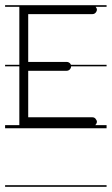

<svg xmlns="http://www.w3.org/2000/svg" viewBox="-22 -483 428 735"><path d="M-2.5 226V232H386V226ZM-2.5 -463V-457H52V-446V-235H-2.5V-229H52V-226V-17V-4H-2.5V8H386V-4H342.7C344 -5.1 345.1 -6.5 346 -8C348 -11 349 -14 349 -17C349 -20 348 -23 346 -25C343 -31 338 -34 332 -34H86V-212H233C239 -212 245 -215 248 -221C249.5 -223.5 250.2 -226.2 250.2 -229H386V-235H249.3C248.9 -236 248.5 -237 248 -238C245 -243 239 -246 233 -246H86V-429H332C338 -429 343 -432 346 -437C348 -440 349 -443 349 -446C349 -449 348 -452 346 -454C345.4 -455.1 344.8 -456.1 344.1 -457H386V-463Z"/></svg>

Font: LetsTraceRuled
Style: Medium
Weight: 500
Version: Version 003.000